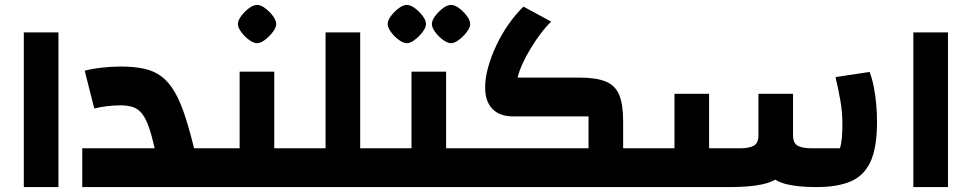

<svg xmlns="http://www.w3.org/2000/svg" viewBox="-20 -762 3958 782"><path d="M77 0V-630H218V0Z M744 0V-158H824V0ZM315 0V-158H610Q598 -211 586 -245Q574 -279 559 -298.5Q544 -318 522.5 -325.5Q501 -333 471 -333Q444 -333 415.5 -329.5Q387 -326 364 -320L325 -474Q355 -482 394.5 -486.5Q434 -491 471 -491Q527 -491 567.5 -482Q608 -473 638 -450.5Q668 -428 692 -386.5Q716 -345 736.5 -280.5Q757 -216 779 -123V0ZM824 0V-158Q834 -158 839 -136.5Q844 -115 844 -79Q844 -42 839 -21Q834 0 824 0Z M1097 0V-158H1174V0ZM824 0V-158H1029L956 -86V-470H1097V0ZM824 0Q814 0 809 -21Q804 -42 804 -79Q804 -115 809 -136.5Q814 -158 824 -158ZM1174 0V-158Q1184 -158 1189 -136.5Q1194 -115 1194 -79Q1194 -42 1189 -21Q1184 0 1174 0ZM1027 -586Q1013 -586 994.5 -599.5Q976 -613 962.5 -631.5Q949 -650 949 -664Q949 -679 962.5 -697Q976 -715 994 -728.5Q1012 -742 1027 -742Q1042 -742 1060 -728.5Q1078 -715 1091.5 -697Q1105 -679 1105 -664Q1105 -650 1091 -631.5Q1077 -613 1059 -599.5Q1041 -586 1027 -586Z M1447 0V-158H1524V0ZM1174 0V-158H1306V-630H1447V0ZM1174 0Q1164 0 1159 -21Q1154 -42 1154 -79Q1154 -115 1159 -136.5Q1164 -158 1174 -158ZM1524 0V-158Q1534 -158 1539 -136.5Q1544 -115 1544 -79Q1544 -42 1539 -21Q1534 0 1524 0Z M1797 0V-158H1874V0ZM1524 0V-158H1729L1656 -86V-470H1797V0ZM1524 0Q1514 0 1509 -21Q1504 -42 1504 -79Q1504 -115 1509 -136.5Q1514 -158 1524 -158ZM1874 0V-158Q1884 -158 1889 -136.5Q1894 -115 1894 -79Q1894 -42 1889 -21Q1884 0 1874 0ZM1637 -586Q1623 -586 1604.5 -599.5Q1586 -613 1572.5 -631.5Q1559 -650 1559 -664Q1559 -679 1572.5 -697Q1586 -715 1604 -728.5Q1622 -742 1637 -742Q1652 -742 1670 -728.5Q1688 -715 1701.5 -697Q1715 -679 1715 -664Q1715 -650 1701 -631.5Q1687 -613 1669 -599.5Q1651 -586 1637 -586ZM1817 -586Q1803 -586 1784.5 -599.5Q1766 -613 1752.5 -631.5Q1739 -650 1739 -664Q1739 -679 1752.5 -697Q1766 -715 1784 -728.5Q1802 -742 1817 -742Q1832 -742 1850 -728.5Q1868 -715 1881.5 -697Q1895 -679 1895 -664Q1895 -650 1881 -631.5Q1867 -613 1849 -599.5Q1831 -586 1817 -586Z M2518 0V-158H2595V0ZM1874 0V-158H2377V-288H2070Q2015 -288 1985.5 -318.5Q1956 -349 1956 -406Q1956 -444 1968 -487.5Q1980 -531 2001 -576Q2022 -621 2050.5 -662Q2079 -703 2112 -735L2225 -674Q2204 -654 2182.5 -625.5Q2161 -597 2141.5 -565Q2122 -533 2108 -502Q2094 -471 2088 -446H2339Q2408 -446 2447 -430Q2486 -414 2502 -375.5Q2518 -337 2518 -268V0ZM1874 0Q1864 0 1859 -21Q1854 -42 1854 -79Q1854 -115 1859 -136.5Q1864 -158 1874 -158ZM2595 0V-158Q2605 -158 2610 -136.5Q2615 -115 2615 -79Q2615 -42 2610 -21Q2605 0 2595 0Z M3306 0Q3233 0 3186.5 -11Q3140 -22 3114.5 -48.5Q3089 -75 3079 -122.5Q3069 -170 3069 -241V-380H3210V-211Q3210 -179 3229 -168.5Q3248 -158 3285 -158H3401Q3407 -178 3409 -202Q3411 -226 3411 -257Q3411 -304 3403 -351Q3395 -398 3383 -448L3522 -469Q3533 -439 3539.5 -405Q3546 -371 3549 -335.5Q3552 -300 3552 -266Q3552 -161 3525.5 -103.5Q3499 -46 3444.5 -23Q3390 0 3306 0ZM2595 0V-158H2727V-380H2868V0ZM2868 0V-158H2994Q3031 -158 3050 -168.5Q3069 -179 3069 -211V-380H3210V-241Q3210 -170 3199.5 -122.5Q3189 -75 3162 -48.5Q3135 -22 3083.5 -11Q3032 0 2950 0ZM2595 0Q2585 0 2580 -21Q2575 -42 2575 -79Q2575 -115 2580 -136.5Q2585 -158 2595 -158Z M3700 0V-630H3841V0Z"/></svg>

Font: Changa ExtraLight
Style: Bold
Weight: 700
Version: Version 3.002; ttfautohint (v1.8.2)